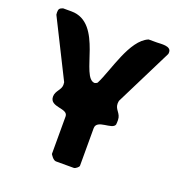

<svg xmlns="http://www.w3.org/2000/svg" viewBox="-128 -818 874 928"><g transform="rotate(20 309.0 -354.0)"><path d="M140 -290C140 -234 230 -263 230 -220V-27C230 -26 237 -17 240 -13C244 -8 253 0 260 0H353C360 0 377 -13 377 -20V-213C377 -260 463 -236 473 -267C474 -270 474 -286 474 -290C474 -325 445 -333 445 -364C445 -368 446 -379 447 -380L593 -673C594 -674 594 -680 594 -683C594 -715 542 -707 523 -707H480C394 -672 359 -502 320 -427C319 -425 309 -420 307 -420C232 -420 249 -707 83 -707H40C23 -701 19 -696 19 -679C19 -676 20 -667 20 -667L167 -373C167 -373 168 -364 168 -360C168 -333 140 -320 140 -290Z"/></g></svg>

Font: Asimov Print
Style: C
Weight: 500
Designer: Google
Version: Version 2.000980: 2014